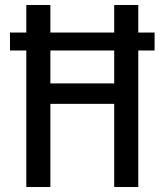

<svg xmlns="http://www.w3.org/2000/svg" viewBox="-20 -750 660 770"><path d="M600 -619.5H534.5V-730H438V-619.5H182V-730H85.5V-619.5H20V-547.5H85.5V0H182V-333.5H438V0H534.5V-547.5H600ZM182 -415.5V-547.5H438V-415.5Z"/></svg>

Font: Monaspace Neon
Style: Regular
Weight: 400
Designer: Riley Cran & the Lettermatic Team
Foundry: Lettermatic
Version: Version 1.200 (Monaspace Neon)